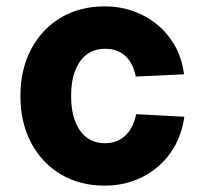

<svg xmlns="http://www.w3.org/2000/svg" viewBox="-20 -570 640 602"><path d="M308 12Q230 12 170.5 -23.5Q111 -59 77.5 -122.5Q44 -186 44 -269Q44 -352 77.5 -415.5Q111 -479 170.5 -514.5Q230 -550 308 -550Q372 -550 425.5 -523.5Q479 -497 514 -449Q549 -401 557 -337L406 -330Q387 -417 309 -417Q259 -417 231 -377.5Q203 -338 203 -269Q203 -200 231 -160.5Q259 -121 309 -121Q347 -121 372.5 -144.5Q398 -168 407 -212L558 -204Q549 -139 514.5 -90.5Q480 -42 426.5 -15Q373 12 308 12Z"/></svg>

Font: Geist Mono ExtraBold
Style: Regular
Weight: 800
Monospace: yes
Designer: Basement.studio, Andrés Briganti, Mateo Zaragoza
Foundry: Basement.studio, Vercel, Andrés Briganti, Guido Ferreyra, Mateo Zaragoza
Version: Version 1.500; ttfautohint (v1.8.4.7-5d5b)